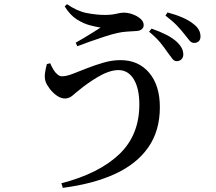

<svg xmlns="http://www.w3.org/2000/svg" viewBox="-20 -833 1040 926"><path d="M832 -538Q820 -538 810.5 -550.5Q801 -563 787 -582Q773 -603 753 -627.5Q733 -652 699 -680L711 -695Q751 -681 782.5 -665Q814 -649 835 -629Q851 -613 857.5 -599Q864 -585 864 -570Q864 -556 855 -547Q846 -538 832 -538ZM276 51Q457 4 554.5 -88.5Q652 -181 652 -329Q652 -407 625 -451Q598 -495 551 -495Q528 -495 501.5 -485.5Q475 -476 449.5 -460.5Q424 -445 402 -429.5Q380 -414 366 -402Q349 -389 331.5 -373.5Q314 -358 293 -358Q274 -358 254.5 -371.5Q235 -385 220.5 -404Q206 -423 200 -439Q194 -458 197 -480Q200 -502 206 -524L222 -528Q229 -512 237.5 -497.5Q246 -483 257 -474Q268 -465 279 -465Q300 -465 331 -477Q362 -489 400 -504Q438 -519 479.5 -531Q521 -543 561 -543Q648 -543 699.5 -482Q751 -421 751 -316Q751 -202 695 -122Q639 -42 534.5 6Q430 54 283 73ZM345 -627Q366 -639 388 -652Q410 -665 430.5 -678Q451 -691 465 -700Q445 -703 414 -711Q383 -719 350.5 -739.5Q318 -760 292 -802L303 -813Q352 -779 399 -770Q446 -761 486 -761Q518 -761 540.5 -766.5Q563 -772 576 -772Q598 -772 620 -764Q642 -756 657.5 -742.5Q673 -729 673 -712Q673 -699 662.5 -691Q652 -683 631 -683Q616 -682 592 -680.5Q568 -679 547 -674Q519 -668 483 -656Q447 -644 412.5 -632Q378 -620 353 -610ZM916 -626Q903 -626 893 -638.5Q883 -651 868 -670Q853 -689 833.5 -709.5Q814 -730 778 -758L788 -773Q829 -762 860 -748.5Q891 -735 911 -719Q931 -704 939 -689Q947 -674 947 -657Q947 -642 938.5 -634Q930 -626 916 -626Z"/></svg>

Font: Noto Serif KR SemiBold
Style: Regular
Weight: 600
Designer: Ryoko NISHIZUKA 西塚涼子 (kana & ideographs); Frank Grießhammer (Latin, Greek & Cyrillic); Wenlong ZHANG 张文龙 (bopomofo); San
Foundry: Adobe
Version: Version 2.003-H1;hotconv 1.1.1;makeotfexe 2.6.0